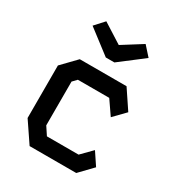

<svg xmlns="http://www.w3.org/2000/svg" viewBox="-186 -921 973 1045"><g transform="rotate(30 300.0 -398.5)"><path d="M155 -546H449L528 -428L459 -357L399 -444H202L177 -418V-143L210 -93H409L474 -159L526 -81L448 0H155L69 -127V-457ZM327 -625 476 -739 424 -797 300 -719 177 -797 124 -739 273 -625Z"/></g></svg>

Font: Kode Mono SemiBold
Style: Regular
Weight: 600
Monospace: yes
Designer: Isa Ozler
Foundry: Kadena LLC
Version: Version 1.206;gftools[0.9.28]